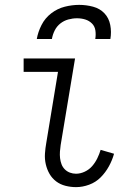

<svg xmlns="http://www.w3.org/2000/svg" viewBox="-20 -760 540 788"><path d="M292 8Q270 8 248.5 2.5Q227 -3 210.5 -15.5Q194 -28 183.5 -46Q173 -64 168 -85.5Q163 -107 164.5 -129.5Q166 -152 170 -174L218 -465H77V-520H288L229 -165Q227 -152 226 -138Q225 -124 226.5 -111Q228 -98 232.5 -86Q237 -74 246 -65Q255 -56 267 -51.5Q279 -47 292 -47Q310 -47 328 -55.5Q346 -64 358.5 -78.5Q371 -93 379.5 -110.5Q388 -128 393 -145L448 -129Q441 -103 427 -77.5Q413 -52 393 -32Q373 -12 346 -2Q319 8 292 8ZM131 -600Q136 -629 150.5 -657.5Q165 -686 190.5 -705.5Q216 -725 246 -732.5Q276 -740 305 -740Q334 -740 362 -732.5Q390 -725 408.5 -705.5Q427 -686 432.5 -657.5Q438 -629 433 -600H371Q374 -618 371.5 -635Q369 -652 357.5 -663.5Q346 -675 330 -680Q314 -685 296 -685Q278 -685 260 -680Q242 -675 227.5 -663.5Q213 -652 204.5 -635Q196 -618 193 -600Z"/></svg>

Font: Iosevka Curly Slab Light
Style: Italic
Weight: 300
Italic angle: -9°
Monospace: yes
Designer: Belleve Invis
Foundry: Belleve Invis
Version: Version 22.1.2; ttfautohint (v1.8.4)